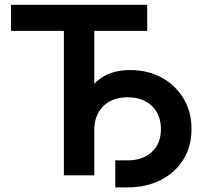

<svg xmlns="http://www.w3.org/2000/svg" viewBox="-20 -748 871 819"><path d="M26.9 -616.2V-727.5H607.9V-616.2H382.3V0H252.4V-616.2ZM471.7 51.3V-64H523.9Q589.4 -64 627.9 -99.9Q666.5 -135.7 666.5 -197.3Q666.5 -259.3 627.7 -296.1Q588.9 -333 523.9 -333Q458.5 -333 420.2 -294.7Q381.8 -256.3 381.8 -189.9H319.3Q319.3 -272 343.8 -330.1Q368.2 -388.2 416.3 -418.7Q464.4 -449.2 535.6 -449.2Q610.4 -449.2 669.2 -417.2Q728 -385.3 762.5 -328.4Q796.9 -271.5 796.9 -197.3Q796.9 -123.5 762.2 -67.6Q727.5 -11.7 665.8 19.8Q604 51.3 523.9 51.3Z"/></svg>

Font: Inter 28pt SemiBold
Style: Regular
Weight: 600
Designer: Rasmus Andersson
Foundry: rsms
Version: Version 4.001;git-66647c0bb